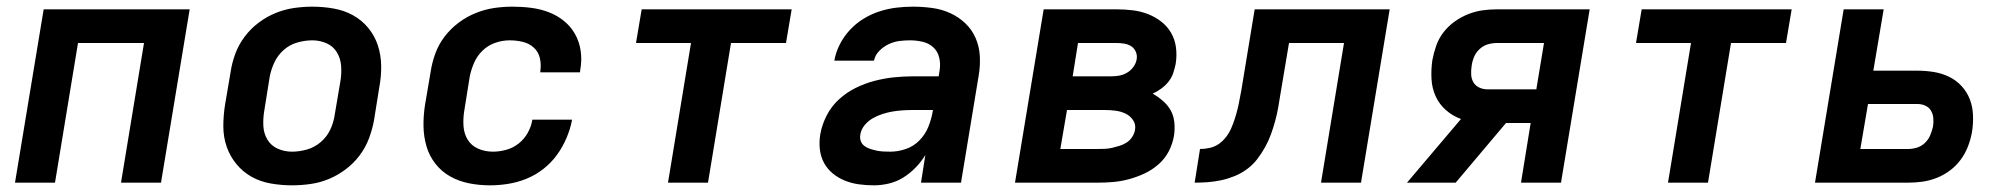

<svg xmlns="http://www.w3.org/2000/svg" viewBox="-20 -548 6040 576"><path d="M25 0 111 -520H549L463 0H343L412 -419H214L145 0Z M856 8Q824 8 792.5 2.5Q761 -3 735 -17.5Q709 -32 689.5 -55.5Q670 -79 660 -108Q650 -137 650 -169Q650 -201 655 -233L672 -333Q676 -360 686 -387Q696 -414 714 -438Q732 -462 756 -480Q780 -498 807 -509Q834 -520 862 -524Q890 -528 917 -528Q949 -528 980.5 -522.5Q1012 -517 1038.5 -502.5Q1065 -488 1084.5 -464.5Q1104 -441 1113.5 -412Q1123 -383 1123.5 -351Q1124 -319 1118 -287L1102 -187Q1097 -160 1087 -133Q1077 -106 1059 -82Q1041 -58 1017 -40Q993 -22 966.5 -11Q940 0 911.5 4Q883 8 856 8ZM856 -93Q878 -93 901 -99.5Q924 -106 942.5 -122Q961 -138 971 -159.5Q981 -181 984 -203L1001 -303Q1005 -326 1003.5 -349Q1002 -372 991 -390.5Q980 -409 960 -418Q940 -427 917 -427Q895 -427 872 -420.5Q849 -414 831 -398Q813 -382 803 -360.5Q793 -339 789 -317L773 -217Q769 -194 770 -171Q771 -148 782 -129.5Q793 -111 813 -102Q833 -93 856 -93Z M1450 8Q1418 8 1387.5 2Q1357 -4 1331 -18.5Q1305 -33 1286.5 -56.5Q1268 -80 1259.5 -109Q1251 -138 1250.5 -169.5Q1250 -201 1255 -233L1272 -333Q1276 -360 1286 -387.5Q1296 -415 1314 -438.5Q1332 -462 1356 -480Q1380 -498 1407.5 -509Q1435 -520 1462.5 -524Q1490 -528 1517 -528Q1546 -528 1573.5 -524.5Q1601 -521 1626 -511.5Q1651 -502 1671.5 -485.5Q1692 -469 1705 -446Q1718 -423 1722 -395.5Q1726 -368 1721 -340L1720 -331H1601V-335Q1604 -355 1599.5 -374Q1595 -393 1581 -405.5Q1567 -418 1548 -422.5Q1529 -427 1509 -427Q1487 -427 1465.5 -419.5Q1444 -412 1427.5 -396Q1411 -380 1402 -359Q1393 -338 1389 -317L1373 -217Q1369 -193 1370.5 -170Q1372 -147 1383 -129Q1394 -111 1414.5 -102Q1435 -93 1459 -93Q1478 -93 1498.5 -98.5Q1519 -104 1536 -117.5Q1553 -131 1563.5 -150Q1574 -169 1577 -189H1696V-188Q1691 -161 1679.5 -134Q1668 -107 1651 -83.5Q1634 -60 1610.5 -41.5Q1587 -23 1560 -12Q1533 -1 1505 3.5Q1477 8 1450 8Z M1984 0 2053 -419H1888L1905 -520H2355L2338 -419H2173L2104 0Z M2602 8Q2579 8 2557 5Q2535 2 2515 -6Q2495 -14 2478.5 -27.5Q2462 -41 2452 -59.5Q2442 -78 2439.5 -100.5Q2437 -123 2441 -146Q2446 -174 2460 -201.5Q2474 -229 2497 -250Q2520 -271 2547.5 -284.5Q2575 -298 2604 -305.5Q2633 -313 2661.5 -316Q2690 -319 2719 -319H2796L2799 -338Q2802 -357 2797.5 -375.5Q2793 -394 2780 -406Q2767 -418 2748.5 -422.5Q2730 -427 2710 -427Q2694 -427 2678 -425Q2662 -423 2646 -415.5Q2630 -408 2617.5 -395Q2605 -382 2602 -366H2483Q2487 -390 2499 -414Q2511 -438 2529.5 -458Q2548 -478 2571 -492Q2594 -506 2619 -514Q2644 -522 2669 -525Q2694 -528 2719 -528Q2748 -528 2777 -524Q2806 -520 2831 -508.5Q2856 -497 2876 -478Q2896 -459 2907 -433.5Q2918 -408 2919.5 -379Q2921 -350 2916 -321L2863 0H2743L2756 -83Q2744 -63 2727 -45.5Q2710 -28 2690 -15.5Q2670 -3 2647 2.5Q2624 8 2602 8ZM2651 -93Q2674 -93 2697.5 -101Q2721 -109 2738.5 -127Q2756 -145 2765 -167.5Q2774 -190 2778 -213L2779 -218H2719Q2704 -218 2688.5 -217Q2673 -216 2658 -213.5Q2643 -211 2627.5 -206Q2612 -201 2598 -193Q2584 -185 2573.5 -172Q2563 -159 2561 -144Q2559 -134 2562.5 -124.5Q2566 -115 2574 -109.5Q2582 -104 2591.5 -101Q2601 -98 2610.5 -96Q2620 -94 2630.5 -93.5Q2641 -93 2651 -93Z M3025 0 3111 -520H3331Q3355 -520 3379 -517Q3403 -514 3424.5 -505.5Q3446 -497 3464 -483Q3482 -469 3493.5 -449Q3505 -429 3508 -405Q3511 -381 3507 -356Q3504 -342 3499.5 -328.5Q3495 -315 3485.5 -303Q3476 -291 3463.5 -282Q3451 -273 3438 -267Q3454 -258 3468.5 -245.5Q3483 -233 3492 -217Q3501 -201 3503 -181Q3505 -161 3502 -141Q3498 -117 3486.5 -94.5Q3475 -72 3455.5 -55Q3436 -38 3413.5 -27.5Q3391 -17 3367 -10.5Q3343 -4 3319.5 -2Q3296 0 3273 0ZM3198 -319H3313Q3325 -319 3337 -321Q3349 -323 3360.5 -329.5Q3372 -336 3380 -347Q3388 -358 3390 -370Q3392 -382 3387.5 -392.5Q3383 -403 3374 -409Q3365 -415 3353.5 -417Q3342 -419 3330 -419H3214ZM3161 -101H3272Q3283 -101 3294.5 -101.5Q3306 -102 3316.5 -104.5Q3327 -107 3338.5 -110.5Q3350 -114 3360 -120.5Q3370 -127 3376.5 -137Q3383 -147 3385 -158Q3388 -175 3379 -188Q3370 -201 3356 -207.5Q3342 -214 3326 -216Q3310 -218 3293 -218H3181Z M3943 0 4012 -419H3847L3821 -264Q3818 -245 3814.5 -225Q3811 -205 3805.5 -185Q3800 -165 3793 -145.5Q3786 -126 3775.5 -107Q3765 -88 3752 -71Q3739 -54 3721.5 -41Q3704 -28 3684.5 -20Q3665 -12 3644.5 -7.5Q3624 -3 3604 -1.5Q3584 0 3564 0L3580 -101Q3595 -101 3610 -104.5Q3625 -108 3637 -116.5Q3649 -125 3658.5 -137.5Q3668 -150 3674 -164Q3680 -178 3684.5 -192Q3689 -206 3692.5 -220Q3696 -234 3698.5 -248.5Q3701 -263 3704 -277L3744 -520H4149L4063 0Z M4347 0H4201L4363 -191Q4338 -200 4318 -217.5Q4298 -235 4287 -259Q4276 -283 4274.5 -311Q4273 -339 4277 -367Q4281 -389 4288.5 -410.5Q4296 -432 4310 -450.5Q4324 -469 4343.5 -483Q4363 -497 4384.5 -505.5Q4406 -514 4427.5 -517Q4449 -520 4471 -520H4749L4663 0H4543L4572 -179H4498ZM4442 -280H4589L4612 -419H4471Q4457 -419 4443.5 -415Q4430 -411 4419 -401Q4408 -391 4402.5 -378Q4397 -365 4395 -351Q4393 -338 4393.5 -325Q4394 -312 4400 -301.5Q4406 -291 4417.5 -285.5Q4429 -280 4442 -280Z M4984 0 5053 -419H4888L4905 -520H5355L5338 -419H5173L5104 0Z M5425 0 5511 -520H5631L5600 -336H5731Q5757 -336 5781.5 -332Q5806 -328 5827.5 -317.5Q5849 -307 5865 -289.5Q5881 -272 5889.5 -250Q5898 -228 5899 -202.5Q5900 -177 5896 -152Q5892 -130 5884 -109Q5876 -88 5862.5 -69.5Q5849 -51 5830.5 -37Q5812 -23 5790.5 -14.5Q5769 -6 5747.5 -3Q5726 0 5704 0ZM5704 -101Q5717 -101 5730.5 -105Q5744 -109 5754.5 -119Q5765 -129 5770.5 -142Q5776 -155 5779 -168Q5781 -180 5780 -193Q5779 -206 5773 -216Q5767 -226 5756 -231Q5745 -236 5732 -236H5584L5561 -101Z"/></svg>

Font: Iosevka Aile Oblique
Style: Bold
Weight: 700
Italic angle: -9°
Designer: Belleve Invis
Foundry: Belleve Invis
Version: Version 31.1.0; ttfautohint (v1.8.4)